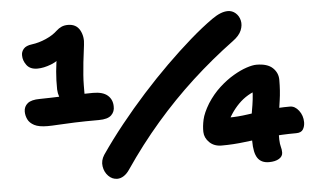

<svg xmlns="http://www.w3.org/2000/svg" viewBox="-51 -798 1491 901"><g transform="rotate(-5 694.0 -347.0)"><path d="M301.2 -332.2Q264.6 -332.2 243.9 -357.6Q223.2 -383 221.6 -419.6Q220.8 -462.8 224.5 -504.2Q228.2 -545.6 236 -584.8L263 -580.8Q239 -552.8 203.6 -539Q168.2 -525.2 138.2 -525.2Q104 -525.2 87.8 -546.9Q71.6 -568.6 71.6 -592.4Q70.8 -609.8 82.6 -623.6Q94.4 -637.4 122 -640.8Q155.8 -645.2 189.1 -659.9Q222.4 -674.6 243.4 -694.6Q254.6 -705.2 267.8 -711.1Q281 -717 298.2 -717Q337.4 -717 354.3 -686.4Q371.2 -655.8 365.4 -616.6Q359 -569.6 355.5 -535.8Q352 -502 350.1 -476.6Q348.2 -451.2 348 -427.9Q347.8 -404.6 347.8 -379.4Q347.8 -354 336 -343.1Q324.2 -332.2 301.2 -332.2ZM162.2 -252.2Q121.4 -252.2 99.8 -263.5Q78.2 -274.8 69.7 -292.6Q61.2 -310.4 61.2 -329.4Q61.2 -353 79 -367.7Q96.8 -382.4 137 -382.4Q156.6 -382.4 187.5 -383.5Q218.4 -384.6 254 -385.7Q289.6 -386.8 324.7 -387.9Q359.8 -389 388 -389Q433.8 -389 456.2 -369.7Q478.6 -350.4 479.2 -318.4Q480.6 -293.2 463.4 -276.4Q446.2 -259.6 404.2 -259.6Q337.4 -259.6 290.5 -257.9Q243.6 -256.2 213.1 -254.2Q182.6 -252.2 162.2 -252.2ZM466.8 22.6Q442.8 22.6 424.8 4.2Q406.8 -14.2 402.7 -41.6Q398.6 -69 415 -94.6Q461.6 -162.6 516.8 -231.5Q572 -300.4 631.4 -366.2Q690.8 -432 751 -491.3Q811.2 -550.6 868.4 -600.6Q925.6 -650.6 976.6 -686.6Q998.4 -701.8 1016.6 -709Q1034.8 -716.2 1051.4 -716.2Q1072 -716.2 1087.7 -702.5Q1103.4 -688.8 1108.5 -667Q1113.6 -645.2 1103.6 -620.7Q1093.6 -596.2 1062.8 -573.8Q959.6 -497.6 865.3 -410.9Q771 -324.2 686 -225.8Q601 -127.4 525 -15.6Q512.6 3 497.5 12.8Q482.4 22.6 466.8 22.6ZM1182.8 6.8Q1146.4 6.8 1129.4 -18.1Q1112.4 -43 1112.4 -99.6Q1112.4 -179.4 1123.4 -238.7Q1134.4 -298 1134.6 -335.8Q1134.6 -348.4 1132.7 -358.7Q1130.8 -369 1125 -379.2L1165.6 -337.6Q1108 -320.8 1067.2 -279.4Q1026.4 -238 1003.2 -181.8L970 -228Q985.8 -222 993 -220Q1000.2 -218 1012.6 -218Q1054.8 -218 1100.2 -224.6Q1145.6 -231.2 1195.8 -237.8Q1246 -244.4 1303 -244.4Q1326.4 -244.4 1344.5 -220.8Q1362.6 -197.2 1362.8 -165.8Q1362.8 -146 1353.8 -131.7Q1344.8 -117.4 1321.4 -117.4Q1251.8 -117.4 1192.2 -110.8Q1132.6 -104.2 1078.2 -97.2Q1023.8 -90.2 968 -90.2Q932.6 -90.2 910.6 -111.7Q888.6 -133.2 887.8 -161Q887 -187.4 893.9 -218.8Q900.8 -250.2 926.8 -293Q953.6 -334.6 986.8 -364.9Q1020 -395.2 1053.7 -415Q1087.4 -434.8 1116.1 -444.3Q1144.8 -453.8 1163.2 -453.8Q1214.6 -453.8 1239.4 -430.5Q1264.2 -407.2 1264.2 -373.8Q1264.2 -322 1257.7 -278.2Q1251.2 -234.4 1245 -190.6Q1238.8 -146.8 1239.6 -93.8Q1240.4 -72.4 1244.1 -59.9Q1247.8 -47.4 1247.8 -32.8Q1247.8 -14.8 1230 -4Q1212.2 6.8 1182.8 6.8Z"/></g></svg>

Font: Shantell Sans Light
Style: Regular
Weight: 300
Designer: Stephen Nixon, Anya Danilova, Shantell Martin
Foundry: Arrow Type
Version: Version 1.011;[c5ecc13dd]